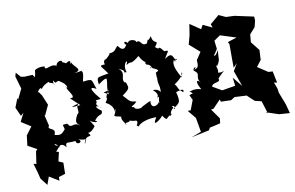

<svg xmlns="http://www.w3.org/2000/svg" viewBox="-96 -798 1923 1250"><g transform="rotate(-15 865.5 -173.0)"><path d="M190 -477 177 -500 123 -502 100 -508 75 -542 66 -519 83 -433 45 -369 42 -379 14 -322 35 -262 56 -277 23 -224 83 -178 39 -129 25 -63 82 -25 70 -13 51 67 33 61 45 121 52 166 85 217 108 167 168 211 171 187 215 177 223 104 194 88 213 29 196 23 226 -6C170 -28 214 -45 225 12C214 -10 248 -27 269 13C271 -30 281 -9 336 -12C333 20 390 10 356 -20C411 15 421 -37 389 26C405 -49 462 5 429 -41C421 -45 447 -29 482 -75C474 -64 497 -50 458 -118C473 -96 527 -86 493 -107C536 -153 547 -119 552 -158C501 -198 526 -208 561 -173C497 -220 549 -210 531 -233L566 -234C529 -286 498 -343 556 -304C537 -369 555 -376 486 -372C475 -369 512 -433 489 -442C532 -461 499 -436 442 -441C511 -446 447 -482 441 -513C417 -482 464 -549 404 -515C444 -486 372 -551 383 -520C398 -555 344 -543 344 -516C310 -541 273 -503 265 -525C283 -535 228 -543 200 -525C189 -460 179 -485 179 -485ZM288 -104C261 -77 254 -72 214 -85C243 -134 170 -123 195 -153L184 -225L188 -224L224 -286L202 -355L186 -383C167 -363 207 -427 212 -392C211 -411 284 -441 268 -422C323 -407 286 -380 296 -431C315 -387 313 -439 345 -407C394 -369 368 -339 365 -380C364 -337 420 -293 378 -284C385 -287 402 -291 373 -289L427 -229C361 -230 351 -229 421 -244C387 -227 419 -186 392 -176C355 -120 379 -119 394 -98C349 -145 332 -79 307 -147C316 -93 341 -143 283 -134Z M594 -269 629 -275C578 -210 628 -248 589 -201C606 -191 638 -166 633 -126C643 -169 645 -133 622 -107C628 -91 665 -96 654 -88C684 -92 637 -93 686 -28C652 -49 708 -33 711 -49C747 -30 767 -50 752 -12C728 -3 808 25 757 3C783 -25 845 -29 884 -26C830 46 917 -13 923 -25C955 28 938 -10 988 -18C969 -34 956 -53 976 -6C986 -63 1023 -48 999 -69C1027 -72 1017 -36 1007 -49C1050 -78 1064 -71 1051 -149C1051 -149 1116 -169 1096 -137C1058 -173 1077 -169 1055 -201C1093 -220 1134 -259 1117 -263L1111 -233C1071 -316 1080 -341 1092 -357C1096 -318 1103 -380 1111 -351C1084 -353 1105 -421 1037 -376C1064 -421 1087 -425 1045 -427C1005 -488 1031 -430 994 -468C1039 -517 986 -479 986 -544C943 -497 976 -556 949 -505C898 -492 927 -558 866 -523C918 -534 843 -571 831 -540C800 -572 805 -531 818 -533C799 -502 780 -504 761 -539C741 -531 740 -502 697 -506C687 -500 718 -513 661 -471C689 -476 637 -485 650 -444C603 -445 622 -443 656 -381C581 -373 575 -383 578 -329C574 -323 631 -364 636 -350C635 -315 619 -300 624 -249ZM954 -269 957 -280C945 -222 964 -231 954 -171C960 -159 956 -201 908 -201C964 -145 891 -141 935 -150C918 -91 936 -87 925 -116C913 -95 863 -81 874 -137C856 -135 786 -101 822 -120C804 -99 759 -109 762 -125C726 -136 764 -133 785 -158C739 -168 747 -170 709 -217C768 -254 762 -254 750 -298L734 -291C752 -283 737 -274 757 -284C706 -322 778 -348 727 -394C795 -356 728 -366 773 -358C757 -422 814 -449 784 -403C827 -427 801 -393 863 -432C887 -454 864 -422 920 -380C932 -371 890 -408 911 -372C938 -368 933 -348 950 -333C938 -366 910 -320 932 -349C972 -320 991 -318 956 -306Z M1154 -114 1129 -108 1142 -73 1112 -11 1092 -12 1132 46 1140 142 1071 161 1193 146 1203 131 1275 121 1282 89 1241 19 1258 18 1313 -30 1316 -14 1383 -6 1410 -20 1489 -9 1500 4 1531 38 1573 52 1592 138 1579 128 1587 131 1661 163 1731 174 1720 111 1696 28 1694 -3 1682 -45 1702 -39 1693 -117 1665 -121 1602 -171 1647 -221 1637 -211 1646 -274 1605 -337 1614 -389 1610 -384 1654 -426 1668 -467 1669 -493C1628 -506 1586 -518 1546 -531L1491 -538L1447 -563L1383 -518L1389 -494L1331 -528L1314 -503L1249 -556L1231 -484L1210 -427L1272 -362L1242 -324C1223 -314 1252 -266 1203 -260C1234 -286 1192 -273 1198 -255C1243 -217 1189 -216 1224 -164C1201 -203 1186 -182 1214 -126C1152 -146 1152 -125 1135 -133ZM1380 -353 1378 -408 1422 -433 1523 -391 1461 -377 1467 -360 1458 -259 1454 -206 1482 -230 1449 -184 1477 -77 1431 -145 1433 -90 1344 -83 1287 -123C1292 -154 1366 -130 1334 -170C1336 -146 1318 -152 1389 -204C1351 -186 1339 -222 1324 -180C1378 -205 1330 -260 1354 -246C1385 -286 1369 -282 1385 -343C1348 -292 1346 -321 1358 -324Z"/></g></svg>

Font: Asimov Aggro
Style: Medium
Weight: 500
Designer: Google
Version: Version 2.000980; 2014